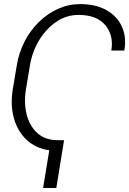

<svg xmlns="http://www.w3.org/2000/svg" viewBox="-20 -742 645 958"><path d="M299.7 -42.6 261 196H195L225.9 7.8Q159.1 -1.4 113.6 -43.5Q68.2 -85.6 49.5 -151.5Q30.9 -217.3 44 -297.9L63.6 -414.8Q73.9 -479 102.6 -534.8Q131.4 -590.6 174.2 -632.5Q217 -674.4 269.7 -698Q322.4 -721.6 380.3 -721.6Q457.4 -721.6 510.8 -691.6Q564.3 -661.6 588.1 -609.2Q611.9 -556.8 600.5 -489.7H535.5Q547.9 -566.1 505.3 -616.7Q462.7 -667.3 372.2 -667.6Q311.1 -667.6 259.9 -632.5Q208.8 -597.3 174.5 -540Q140.3 -482.6 129.3 -414.8L109.7 -297.9Q98.4 -228.7 113.1 -170.6Q127.8 -112.6 166.9 -77.6Q206 -42.6 267.4 -42.6Z"/></svg>

Font: Inter Extra Light  BETA
Style: Italic
Weight: 200
Italic angle: 9.39999°
Designer: Rasmus Andersson
Foundry: rsms
Version: Version 3.011;git-f93a4a705